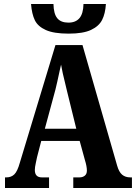

<svg xmlns="http://www.w3.org/2000/svg" viewBox="-20 -939 679 959"><path d="M5 -53H12Q36 -53 51.5 -68Q67 -83 79 -126L257 -714H392L565 -112Q574 -80 590 -66.5Q606 -53 631 -53H639V0H346V-53H377Q393 -53 403.5 -61.5Q414 -70 414 -87Q414 -108 404 -140L378 -235H186L165 -154Q164 -147 159 -125.5Q154 -104 154 -90Q154 -53 189 -53H225V0H5ZM361 -296 314 -487 309 -508Q290 -584 285 -616L279 -590Q265 -524 257 -492L204 -296ZM135 -919H247Q248 -870 266 -848Q284 -826 322 -826Q358 -826 377 -848.5Q396 -871 397 -919H509Q506 -871 490 -839.5Q474 -808 434.5 -789.5Q395 -771 323 -771Q249 -771 209 -789Q169 -807 154 -838Q139 -869 135 -919Z"/></svg>

Font: Noto Serif CondExtraBold
Style: Regular
Weight: 800
Width: 3
Designer: Monotype Design Team
Foundry: Monotype Imaging Inc.
Version: Version 1.001